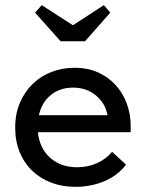

<svg xmlns="http://www.w3.org/2000/svg" viewBox="-20 -717 565 745"><path d="M273 8Q222 8 179.5 -8Q137 -24 105.5 -54Q74 -84 56.5 -126.5Q39 -169 39 -222Q39 -277 58 -320Q77 -363 108.5 -393Q140 -423 181.5 -438.5Q223 -454 269 -454Q321 -454 361.5 -435.5Q402 -417 430 -385.5Q458 -354 472.5 -313.5Q487 -273 487 -229V-204H127Q134 -140 175.5 -104Q217 -68 279 -68Q321 -68 356.5 -84Q392 -100 415 -128L469 -78Q436 -35 384 -13.5Q332 8 273 8ZM263 -377Q213 -377 177.5 -348.5Q142 -320 131 -270H397Q389 -316 352.5 -346.5Q316 -377 263 -377ZM263 -619 383 -697 408 -668 310 -557H215L116 -668L142 -697Z"/></svg>

Font: Tilda Sans Medium
Style: Regular
Weight: 500
Designer: ParaType Ltd
Foundry: ParaType Ltd
Version: Version 1.009